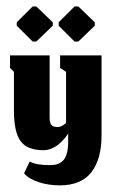

<svg xmlns="http://www.w3.org/2000/svg" viewBox="-20 -453 350 588"><path d="M80 -325.7H91L141.7 -374.3V-384.7L91 -433.3H80L31.3 -384.7V-374.3ZM208.3 -325.7H219.7L270.3 -374.3V-384.7L219.7 -433.3H208.3L159.7 -384.7V-374.3ZM162.7 114.7Q228.3 114.7 259.7 74.7Q291 34.7 291 -39V-283.3H164V-245L182.3 -233V-76.3Q177.7 -72.3 173.5 -69.7Q169.3 -67 165 -65.5Q160.7 -64 156.3 -64Q141.7 -64 136.8 -71.2Q132 -78.3 132 -93.7V-283.3H10.7V-245L22.7 -233V-114.7Q22.7 -48.7 43 -20.8Q63.3 7 113 7Q126 7 138.5 1.7Q151 -3.7 159.7 -11.2Q168.3 -18.7 175.2 -26.2Q182 -33.7 185.3 -39L188.7 -44.3V-15.7Q188.3 4.3 184.3 18Q180.3 31.7 172.7 39.2Q165 46.7 155.3 49.7Q145.7 52.7 132.3 52.7Q90.3 52.7 71 41.7L53.7 77.7Q67.7 94.7 98 104.7Q128.3 114.7 162.7 114.7Z"/></svg>

Font: Jomhuria
Style: Regular
Weight: 400
Designer: Arabic design by Kourosh Beigpour, Latin design by Eben Sorkin, engineering by Lasse Fister and Khaled Hosney
Version: Version 1.0000